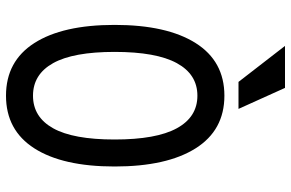

<svg xmlns="http://www.w3.org/2000/svg" viewBox="-185 -773 970 640"><g transform="rotate(90 300.0 -453.0)"><path d="M153 -350Q153 -212 190.5 -145Q228 -78 299 -78Q370 -78 407.5 -145Q445 -212 445 -350Q445 -489 407.5 -557.5Q370 -626 299 -626Q228 -626 190.5 -557.5Q153 -489 153 -350ZM535 -350Q535 -177 474.5 -82.5Q414 12 299 12Q184 12 123.5 -82.5Q63 -177 63 -350Q63 -524 123.5 -620Q184 -716 299 -716Q414 -716 474.5 -620Q535 -524 535 -350ZM343 -763H253L133 -918H273Z"/></g></svg>

Font: Fliege Mono Thin
Style: Regular
Weight: 100
Version: Version 0.020;Glyphs 3.3 (3306)